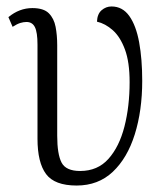

<svg xmlns="http://www.w3.org/2000/svg" viewBox="-20 -564 514 594"><path d="M217 10Q149 10 122.5 -25.5Q96 -61 96 -135V-426Q96 -464 88 -480Q80 -496 62 -496Q53 -496 43 -493Q33 -490 19 -481L6 -511Q40 -539 80 -539Q115 -539 131 -523Q147 -507 152 -481Q157 -455 157 -424V-144Q157 -87 170.5 -61Q184 -35 228 -35Q282 -35 315.5 -72.5Q349 -110 365 -172.5Q381 -235 381 -310Q381 -372 366.5 -411Q352 -450 329 -470.5Q306 -491 280 -497Q281 -521 294.5 -532.5Q308 -544 325 -544Q359 -544 380 -514.5Q401 -485 410.5 -433Q420 -381 420 -314Q420 -222 397 -148.5Q374 -75 329 -32.5Q284 10 217 10Z"/></svg>

Font: Noto Serif Condensed Light
Style: Regular
Weight: 300
Width: 3
Designer: Monotype Design Team
Foundry: Monotype Imaging Inc.
Version: Version 2.013